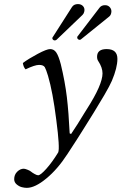

<svg xmlns="http://www.w3.org/2000/svg" viewBox="-20 -677 589 931"><path d="M519.5 -615.2Q517.6 -603 508.8 -596.2L372.1 -485.8Q369.6 -483.9 365.7 -483.9Q361.3 -483.9 357.4 -487.8Q353.5 -491.7 354.5 -497.1Q354.5 -499 356.4 -501L462.9 -640.1Q472.2 -651.9 489.3 -651.9Q504.9 -651.9 513.7 -640.6Q522.5 -629.4 519.5 -615.2ZM388.7 -621.1Q386.7 -611.3 380.4 -605L253.9 -483.9Q250 -481 245.1 -481Q240.2 -481 236.6 -484.9Q232.9 -488.8 233.9 -494.1Q233.9 -495.1 235.8 -497.1L329.1 -643.1Q338.4 -657.2 357.9 -657.2Q374 -657.2 383.1 -646.7Q392.1 -636.2 388.7 -621.1ZM352.5 0 307.1 69.8Q259.3 143.6 204.6 188.5Q149.9 233.9 109.9 233.9Q99.1 233.9 86.2 230.7Q73.2 227.5 61 217.3Q48.8 207 48.8 191.9Q48.8 169.9 63.5 155.5Q78.1 141.1 95.2 141.1Q101.1 141.1 113 145.8Q125 150.4 129.9 154.8Q136.2 160.2 147.5 166.5Q158.7 172.9 165 172.9Q176.3 172.9 204.6 141.4Q232.9 109.9 262.2 62Q271 42.5 252.9 -95.7Q235.8 -231.9 212.9 -309.1Q203.6 -339.8 197.3 -351.1Q190.4 -362.3 169.4 -362.3Q148.9 -362.3 104 -340.8Q93.8 -351.1 90.8 -371.6Q120.1 -393.1 163.3 -416Q206.5 -439 223.1 -439Q241.7 -439 252.9 -422.4Q264.2 -405.8 274.9 -365.2Q295.4 -280.3 304.2 -206.1Q313 -131.8 317.9 -30.3L324.7 -27.3Q336.4 -43.9 355.5 -74.2L387.7 -126.5L401.4 -148.4Q477.1 -266.6 477.1 -321.3Q477.1 -349.6 456.1 -381.3Q450.7 -389.2 450.7 -401.9Q450.7 -439 497.1 -439Q549.3 -439 549.3 -391.6Q549.3 -348.6 522.5 -285.2Q512.7 -262.2 486.3 -216.8L434.6 -130.9L382.8 -47.9Q356 -5.9 352.5 0Z"/></svg>

Font: Linux Libertine G
Style: Italic
Weight: 400
Italic angle: -12°
Designer: Philipp H. Poll
Foundry: Philipp H. Poll
Version: Version 5.1.3